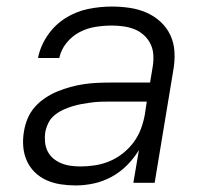

<svg xmlns="http://www.w3.org/2000/svg" viewBox="-20 -558 640 586"><path d="M211 8Q188 8 165 4.5Q142 1 122 -8Q102 -17 86.5 -32Q71 -47 62 -67Q53 -87 51 -110Q49 -133 53 -156Q56 -176 64 -195.5Q72 -215 86 -231Q100 -247 118 -259Q136 -271 155.5 -279Q175 -287 195 -292.5Q215 -298 235 -301Q255 -304 275 -305Q295 -306 315 -306H438L446 -354Q449 -372 448 -390Q447 -408 439.5 -423.5Q432 -439 419.5 -450.5Q407 -462 391 -468.5Q375 -475 357 -477.5Q339 -480 321 -480Q297 -480 271.5 -476Q246 -472 223 -460Q200 -448 183 -427Q166 -406 161 -381H96Q103 -417 125 -449.5Q147 -482 179.5 -502.5Q212 -523 248.5 -530.5Q285 -538 321 -538Q349 -538 376 -534Q403 -530 427 -519.5Q451 -509 470 -491.5Q489 -474 500 -450.5Q511 -427 512.5 -399.5Q514 -372 509 -344L452 0H387L404 -100Q389 -75 367.5 -53.5Q346 -32 320 -18Q294 -4 266 2Q238 8 211 8ZM226 -50Q248 -50 270.5 -53.5Q293 -57 314.5 -66Q336 -75 355 -90Q374 -105 388 -124Q402 -143 410 -164.5Q418 -186 422 -208L428 -248H315Q301 -248 286.5 -247.5Q272 -247 257.5 -245Q243 -243 229 -240.5Q215 -238 200.5 -233.5Q186 -229 172 -222.5Q158 -216 146 -206Q134 -196 127.5 -182.5Q121 -169 118 -154Q116 -139 117.5 -124Q119 -109 125.5 -96Q132 -83 143 -74Q154 -65 167.5 -59.5Q181 -54 196 -52Q211 -50 226 -50Z"/></svg>

Font: Iosevka Curly LtExObl
Style: Regular
Weight: 300
Width: 7
Italic angle: -9°
Monospace: yes
Designer: Belleve Invis
Foundry: Belleve Invis
Version: Version 11.1.0; ttfautohint (v1.8.3)